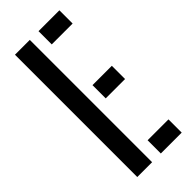

<svg xmlns="http://www.w3.org/2000/svg" viewBox="-256 -844 888 888"><g transform="rotate(-45 188.0 -400.0)"><path d="M58 0V-800H155V0ZM212 0V-86.5H348.5V0ZM212 -360.5V-447H338.5V-360.5ZM212 -713.5V-800H348.5V-713.5Z"/></g></svg>

Font: Big Shoulders Stencil Text Thin SemiBold
Style: Regular
Weight: 600
Version: Version 2.001